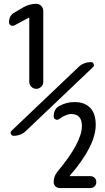

<svg xmlns="http://www.w3.org/2000/svg" viewBox="-20 -750 540 990"><path d="M256.8 189.5Q256.8 157.2 277.3 133.8Q402.3 -15.6 402.3 -100.6Q402.3 -161.1 348.6 -162.1Q320.3 -162.1 284.2 -135.7Q276.4 -129.9 266.6 -134.3Q256.8 -138.7 256.8 -149.4Q256.8 -187.5 285.2 -203.1Q324.2 -224.6 364.3 -223.6Q417 -223.6 445.3 -193.8Q473.6 -164.1 473.6 -106.4Q473.6 2 339.8 156.2V157.2V158.2H446.3Q459 158.2 467.8 167Q476.6 175.8 476.6 189Q476.6 202.1 467.8 210.9Q459 219.7 446.3 219.7H288.1Q275.4 219.7 266.1 210.9Q256.8 202.1 256.8 189.5ZM54.7 -619.1Q44.9 -614.3 35.6 -619.6Q26.4 -625 26.4 -635.7Q26.4 -669.9 54.7 -685.5L99.6 -711.9Q129.9 -729.5 167 -730.5Q181.6 -730.5 192.4 -719.7Q203.1 -709 203.1 -694.3V-328.1Q203.1 -313.5 192.4 -302.7Q181.6 -292 167 -292Q152.3 -292 141.6 -302.7Q130.9 -313.5 130.9 -328.1V-658.2L129.9 -659.2H128.9ZM450.2 -429.7Q459 -429.7 462.9 -419.9Q466.8 -410.2 460 -404.3L115.2 -76.2Q88.9 -49.8 49.8 -49.8Q40 -49.8 36.1 -59.6Q32.2 -69.3 40 -76.2L384.8 -404.3Q411.1 -429.7 450.2 -429.7Z"/></svg>

Font: Rounded Mgen+ 2m medium
Style: Regular
Weight: 500
Designer: [Source Han Sans]
Ryoko NISHIZUKA  (kana & ideographs); Paul D. Hunt (Latin, Greek & Cyrillic); Wenlong ZHANG  (bopomofo
Version: Version 1.059.20150602